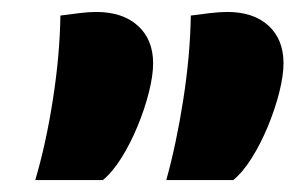

<svg xmlns="http://www.w3.org/2000/svg" viewBox="-20 -755 494 321"><path d="M258 -454Q275 -515 286.5 -589Q298 -663 299 -729Q314 -731 330.5 -733Q347 -735 360 -735Q404 -735 429 -712Q454 -689 454 -649Q454 -629 447 -601Q440 -573 428 -544Q416 -515 401 -491Q386 -467 370 -454ZM39 -454Q57 -515 68.5 -589Q80 -663 81 -729Q96 -731 112 -733Q128 -735 141 -735Q185 -735 210.5 -712Q236 -689 236 -649Q236 -629 229 -601Q222 -573 210 -544Q198 -515 183 -491Q168 -467 152 -454Z"/></svg>

Font: Sansita Swashed Black
Style: Regular
Weight: 900
Designer: Pablo Cosgaya
Foundry: Omnibus-Type
Version: Version 1.003; ttfautohint (v1.8.3)